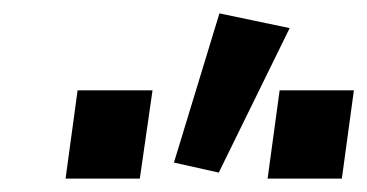

<svg xmlns="http://www.w3.org/2000/svg" viewBox="-20 -832 549 287"><path d="M78 -565 96 -697H208L189 -565ZM380 -565 398 -697H509L491 -565ZM307 -574 240 -589 308 -812 413 -790Z"/></svg>

Font: Hanken Grotesk ExtraBold
Style: Italic
Weight: 800
Italic angle: -8°
Designer: Alfredo Marco Pradil
Foundry: Hanken Design Co.
Version: Version 3.013